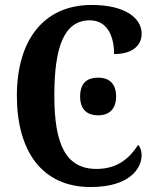

<svg xmlns="http://www.w3.org/2000/svg" viewBox="-20 -744 627 774"><path d="M345 10C504 10 551 -66 551 -119C551 -135 545 -152 537 -160C506 -113 460 -63 369 -63C246 -63 199 -161 199 -358C199 -550 236 -662 342 -662C416 -662 440 -592 440 -526C513 -526 551 -560 551 -608C551 -672 483 -724 350 -724C151 -724 48 -576 48 -358C48 -137 148 10 345 10ZM376 -279C414 -279 448 -299 448 -355C448 -413 414 -431 376 -431C335 -431 303 -413 303 -355C303 -299 335 -279 376 -279Z"/></svg>

Font: Noto Serif Condensed
Style: Bold
Weight: 700
Width: 3
Designer: Monotype Design Team
Foundry: Monotype Imaging Inc.
Version: Version 2.015